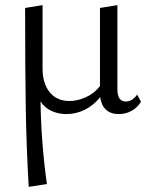

<svg xmlns="http://www.w3.org/2000/svg" viewBox="-20 -440 583 749"><path d="M78 -409 146 -420V-174Q146 -114 174 -80Q202 -46 251 -46Q282 -46 314.5 -60.5Q347 -75 370 -104V-409L438 -420V-91Q438 -44 471 -44Q483 -44 494.5 -51Q506 -58 515 -71L530 -43Q517 -21 494 -8Q471 5 443 5Q412 5 393.5 -12Q375 -29 371 -61Q344 -28 310 -11.5Q276 5 239 5Q208 5 181.5 -7Q155 -19 138 -44Q141 123 163 278L92 289Q83 134 80.5 -21Q78 -176 78 -409Z"/></svg>

Font: QiushuiShotai Bright
Style: Regular
Weight: 400
Designer: Christian Thalmann (Catharsis Fonts)
Version: Version 1.250;